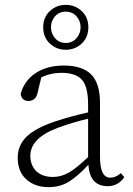

<svg xmlns="http://www.w3.org/2000/svg" viewBox="-20 -756 546 791"><path d="M295 -689Q278 -708 251 -708Q224 -708 207 -689Q190 -670 190 -644Q190 -618 207 -598.5Q224 -579 251 -579Q278 -579 295 -598.5Q312 -618 312 -644Q312 -670 295 -689ZM158 -644Q158 -685 185.5 -710.5Q213 -736 251 -736Q289 -736 316.5 -710.5Q344 -685 344 -644Q344 -602 316.5 -576.5Q289 -551 251 -551Q213 -551 185.5 -576.5Q158 -602 158 -644ZM343 -109V-267Q280 -252 217 -229Q105 -187 105 -114Q105 -78 127 -53Q153 -27 198 -27Q232 -27 263.5 -45Q295 -63 343 -109ZM478 -43 492 -26Q466 11 424 11Q350 11 344 -77Q297 -27 261.5 -6Q226 15 180 15Q124 15 88.5 -17Q53 -49 53 -106Q53 -157 89 -192.5Q125 -228 208 -256Q268 -276 343 -293V-324Q343 -400 317 -428Q291 -456 233 -456Q188 -456 150 -437L134 -370Q125 -340 97 -340Q70 -340 65 -369Q80 -424 127 -455Q174 -486 243 -486Q319 -486 355.5 -449.5Q392 -413 392 -331V-110Q392 -24 434 -24Q454 -24 472 -38Z"/></svg>

Font: TypoPRO Source Serif Pro
Style: Regular
Weight: 300
Designer: Frank Grießhammer
Foundry: Adobe Systems Incorporated
Version: Version 1.017;PS (version unavailable);hotconv 1.0.79;makeot